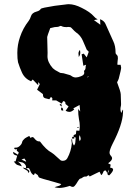

<svg xmlns="http://www.w3.org/2000/svg" viewBox="-20 -816 653 920"><path d="M357.4 -543Q357.4 -546.9 356.7 -551.3Q356 -555.7 356 -559.6Q356 -569.3 363.3 -576.7Q364.7 -570.3 364.7 -564.5Q364.7 -552.2 357.4 -543ZM495.1 14.2Q500.5 9.3 501 4.9L500.5 -3.4ZM343.3 -444.8Q355 -445.3 366.7 -450.2Q383.8 -456.1 383.8 -466.8Q383.8 -469.7 382.8 -473.6Q382.8 -477.5 383.8 -478Q390.1 -482.4 390.1 -493.2Q390.1 -499.5 392.6 -505.9Q386.2 -502.9 379.4 -501L371.1 -555.7L381.3 -559.1L395.5 -541L405.3 -567.9Q396.5 -576.7 395.5 -578.1Q382.3 -609.4 377 -621.1Q366.2 -646 344.7 -660.6Q335.9 -667.5 329.1 -675.3Q320.8 -685.1 316.2 -686Q311.5 -687 306.2 -687Q304.7 -687 303.2 -686.5Q301.8 -686 299.3 -686Q284.7 -686 277.3 -689.5Q273.9 -691.9 271 -691.9Q268.6 -691.9 263.9 -689.5Q259.3 -687 253.9 -687Q241.7 -687 231 -683.6Q226.1 -682.1 220.7 -681.2Q206.5 -643.6 206.1 -638.7L208 -563L207.5 -545.9Q207.5 -518.1 232.9 -489.3Q243.2 -479.5 257.3 -473.1Q263.2 -470.2 268.6 -466.8Q284.2 -466.3 301.3 -460Q305.2 -458.5 311 -457.3Q316.9 -456.1 320.8 -453.1Q331.5 -444.8 343.3 -444.8ZM361.8 -139.6Q366.7 -145.5 366.7 -150.9Q366.7 -156.7 361.8 -168.9Q358.9 -162.1 358.9 -154.8Q358.9 -147.5 361.8 -139.6ZM104 -41.5 105.5 -43.9 96.7 -56.6 83 -51.3ZM397.9 -444.8Q399.9 -445.8 401.6 -446.5Q403.3 -447.3 403.3 -447.8L402.8 -452.1ZM277.3 -305.2 265.1 -313.5 272.5 -319.3ZM275.4 -319.8 249 -335H230Q231 -340.3 231 -342.8Q231 -347.2 224.1 -351.6Q222.7 -349.1 220.5 -346.4Q218.3 -343.8 216.3 -340.3Q202.1 -343.3 195.8 -345.5Q189.5 -347.7 187.7 -352.1Q186 -356.4 185.5 -365.2L157.7 -386.2L170.9 -413.1L163.1 -422.9V-407.7Q151.4 -419.4 136.7 -435.1Q130.9 -429.2 128.9 -426.3Q98.1 -439.5 85 -468.8Q74.2 -492.7 66.4 -517.6Q63 -532.7 63 -562.5Q63 -601.6 75.7 -638.2Q89.8 -680.7 117.7 -716.3Q124.5 -725.6 127.9 -737.3Q132.8 -754.9 155.8 -760.7Q170.4 -764.6 175.3 -773.4Q178.7 -778.3 241.7 -788.1Q253.4 -790 265.1 -791Q279.3 -792 293.5 -794.4Q301.8 -795.9 309.6 -795.9Q337.4 -795.9 371.6 -778.3Q411.6 -758.8 430.2 -737.3Q436 -729.5 448.2 -723.1L430.2 -719.7L460.9 -697.3L459.5 -724.1Q479.5 -716.3 485.8 -700.7Q502 -666 517.1 -630.9L522.9 -618.2Q533.7 -595.7 533.7 -565.4Q533.7 -559.6 535.6 -557.6Q543.9 -549.8 544.4 -543.9Q544.9 -538.1 544.9 -535.2Q544.9 -529.8 543.5 -523.4Q542.5 -519.5 542.5 -510.3L543 -505.4H558.1L560.5 -491.7Q560.5 -482.9 548.8 -438.5Q546.4 -431.2 541 -421.9Q558.6 -376 558.6 -363.8L560.1 -316.9Q560.1 -311 558.6 -305.2Q557.1 -299.3 557.1 -293Q557.1 -283.7 561 -274.4L567.9 -290L569.8 -289.6L569.3 -275.9Q567.4 -219.2 519.5 -127Q504.9 -97.7 504.9 -84.5Q504.9 -76.2 512.7 -67.9Q517.1 -63 517.1 -57.6Q517.1 -46.9 498 -33.7Q504.9 -29.8 510.3 -27.3Q510.3 -24.9 507.8 -12.7Q522 -11.2 522 -3.4Q522 5.9 503.9 23.9Q495.1 23.9 495.1 16.1Q495.1 15.1 494.6 14.6Q490.2 7.3 487.3 1.5L484.4 1Q476.6 1 473.6 11.7Q469.7 21 464.8 22.9L457 6.8L438.5 15.6Q424.3 22.9 409.7 29.8L405.8 23.9L404.8 24.4H402.3Q394.5 30.3 392.6 30.3L387.7 29.8Q382.3 29.8 375.5 34.7Q370.6 39.1 364.3 40Q360.8 40.5 353.5 51.8Q351.6 55.7 349.9 57.9Q348.1 60.1 347.2 62Q346.2 64 345.2 65.4Q336.4 77.6 333.3 78.6Q330.1 79.6 328.6 79.6Q323.2 79.6 314.5 74.7Q284.2 84.5 265.1 84.5Q253.4 84.5 241.7 81.5Q248 78.1 254.2 76.9Q260.3 75.7 265.1 73.5Q270 71.3 273.4 65.9Q271 64.9 236.8 55.2Q173.8 38.1 169.2 35.4Q164.6 32.7 164.1 30.3Q162.6 22.9 155.3 19Q150.9 17.1 147.5 12.7L142.6 22.9Q130.9 19.5 124 -0.5Q121.6 -6.3 119.9 -8.5Q118.2 -10.7 114.3 -10.7Q110.8 -10.7 104.5 -9.3L114.3 -2.9Q120.6 1 120.6 4.9Q120.6 8.3 116.2 13.2Q115.2 5.4 110.8 2Q106.4 -1.5 101.1 -3.9Q93.8 -6.8 88.9 -13.2Q100.1 -10.3 103.5 -9.8Q105 -13.2 105 -16.1Q105 -24.9 95.2 -33.2Q88.9 -38.6 75.2 -40Q69.3 -40.5 63.5 -42Q79.1 -34.7 84.5 -19L76.7 -21.5Q61 -24.9 55.7 -30.8Q51.8 -34.2 45.9 -42Q48.8 -43 54.7 -43Q58.1 -56.6 62.5 -69.8Q59.1 -71.3 56.2 -71.8Q43 -75.2 43 -85.4V-88.4L65.9 -74.7L69.8 -85Q68.8 -87.9 64.5 -90.3Q60.1 -92.8 60.1 -96.7Q60.1 -98.6 62 -101.6Q58.1 -100.1 54.7 -100.1Q49.8 -100.1 47.4 -106Q48.3 -106.4 49.1 -107.2Q49.8 -107.9 50.3 -108.4Q50.8 -108.9 51.3 -108.9L56.2 -108.4Q69.8 -108.4 82 -125Q85 -129.4 86.4 -136.2Q87.9 -143.1 99.1 -152.8Q103.5 -156.2 120.1 -164.6Q122.1 -162.1 123.5 -159.4Q125 -156.7 126.5 -154.8Q130.9 -159.2 135.3 -159.2Q140.6 -159.2 145.5 -151.9Q155.3 -139.6 164.6 -138.7Q166.5 -138.2 171.4 -138.2Q201.2 -98.1 227.5 -84.5Q237.3 -78.6 252.4 -64Q264.6 -52.2 270.5 -47.9Q274.9 -45.4 280.3 -45.4Q295.9 -45.4 302.7 -58.1Q320.8 -90.8 324.2 -128.9Q324.2 -132.8 323.2 -136.5Q322.3 -140.1 322.3 -144Q322.3 -147.9 324.7 -151.4L325.7 -145.5Q325.7 -130.9 334.5 -118.7Q339.4 -124.5 340.6 -131.1Q341.8 -137.7 341.8 -144Q341.8 -150.4 343.3 -156.7L333.5 -159.2Q336.4 -155.8 336.4 -153.8Q335.9 -151.9 331.1 -151.9L325.2 -152.3Q325.2 -160.6 328.1 -160.6Q330.1 -160.6 333 -159.2Q332 -162.1 332 -164.1Q332 -169.9 342.8 -172.9L343.8 -173.3L345.7 -190.4L360.4 -189.5Q362.3 -200.7 362.3 -211.9Q362.3 -228.5 358.4 -245.1Q354.5 -264.6 354.5 -293.9L364.3 -281.7L361.3 -313Q347.7 -305.2 335.9 -299.3L331.1 -296.4L335.9 -292Q323.2 -279.8 312.5 -279.8Q304.2 -279.8 294.4 -285.2L308.6 -305.7L293 -318.4Q293.9 -318.4 293.9 -322.3Q293.9 -323.2 293 -325Q292 -326.7 290 -328.9Q288.1 -331.1 285.6 -331.5Q281.2 -331.5 278.3 -324.2Q277.3 -319.8 275.4 -319.8ZM283.2 -286.1Q274.9 -286.1 273.7 -288.1Q272.5 -290 272.5 -293Q272.5 -295.9 273.4 -300.8Q278.8 -300.3 280.3 -297.6Q281.7 -294.9 282 -291.7Q282.2 -288.6 283.2 -286.1ZM350.6 -203.6 349.6 -206.5 357.4 -208V-205.1ZM324.7 -151.4V-152.3H325.2Z"/></svg>

Font: Pinzelan
Style: Regular
Weight: 400
Designer: GGBot
Version: 1.01